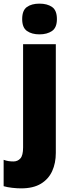

<svg xmlns="http://www.w3.org/2000/svg" viewBox="-66 -796 388 1056"><path d="M56 -691Q56 -739 82 -757.5Q108 -776 151 -776Q194 -776 220.5 -757.5Q247 -739 247 -691Q247 -644 220 -625.5Q193 -607 151 -607Q109 -607 82.5 -625.5Q56 -644 56 -691ZM50 240Q28 240 1 237Q-26 234 -46 228V83Q-32 88 -19.5 90Q-7 92 8 92Q31 92 46 75.5Q61 59 61 15V-553H241V45Q241 101 221 145Q201 189 159 214.5Q117 240 50 240Z"/></svg>

Font: Noto Sans Tamil SemiCondensed Black
Style: Regular
Weight: 900
Width: 4
Designer: Jelle Bosma - Monotype Design Team
Foundry: Monotype Imaging Inc.
Version: Version 2.004; ttfautohint (v1.8.4.7-5d5b)